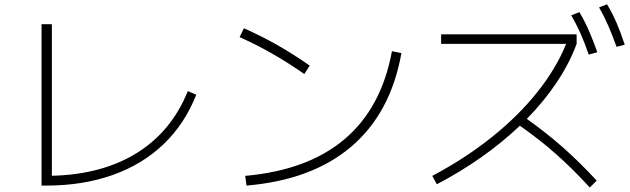

<svg xmlns="http://www.w3.org/2000/svg" viewBox="-20 -838 2852 869"><path d="M168 -728.5H214.8V-42.5Q442.4 -47.9 599.6 -145.8Q756.8 -243.7 830.1 -425.8L868.2 -409.2Q816.4 -277.3 720.2 -185.3Q624 -93.3 489.3 -45.7Q354.5 2 188.5 2H168Z M1753.9 -606.4 1796.9 -597.7Q1748.5 -327.1 1571 -175.3Q1393.6 -23.4 1095.7 2L1089.8 -42Q1374 -67.4 1540.5 -209Q1707 -350.6 1753.9 -606.4ZM1064.5 -669.9 1084 -710Q1236.8 -643.1 1381.8 -541L1357.4 -502.9Q1211.4 -605 1064.5 -669.9Z M2542.5 -639.6H1976.6V-682.6H2589.8V-639.6Q2557.6 -551.8 2500.2 -465.8Q2442.9 -379.9 2364.3 -299.8Q2452.1 -237.8 2527.8 -170.9Q2603.5 -104 2680.7 -20.5L2649.4 10.7Q2572.8 -73.2 2497.8 -139.6Q2422.9 -206.1 2333 -269Q2173.8 -117.7 1957 -3.9L1936.5 -42Q2085 -120.6 2205.3 -216.8Q2325.7 -313 2411.4 -420.4Q2497.1 -527.8 2542.5 -639.6ZM2565.4 -768.6 2602.5 -783.2Q2626.5 -742.2 2645.3 -699.2Q2664.1 -656.2 2683.6 -601.6L2644.5 -590.8Q2626 -645 2607.2 -687.3Q2588.4 -729.5 2565.4 -768.6ZM2691.4 -804.7 2727.5 -818.4Q2752 -777.8 2770.8 -734.1Q2789.6 -690.4 2807.6 -635.7L2770.5 -626Q2751 -680.7 2732.4 -723.1Q2713.9 -765.6 2691.4 -804.7Z"/></svg>

Font: Pretendard JP ExtraLight
Style: Regular
Weight: 200
Designer: Base glyphs from Inter by Rasmus Andersson; Hangeul glyphs from Noto Sans CJK(Source Han Sans) by Jang Soo-young and Kan
Foundry: Kil Hyung-jin
Version: Version 1.309